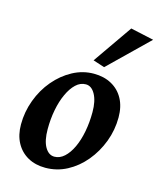

<svg xmlns="http://www.w3.org/2000/svg" viewBox="-103 -736 684 819"><g transform="rotate(15 239.0 -326.5)"><path d="M173.8 7.8Q129.9 7.8 96.7 -10.7Q63.5 -29.3 44.9 -63.5Q26.4 -97.7 26.4 -144.5Q26.4 -200.2 45.9 -252.4Q65.4 -304.7 99.6 -345.2Q133.8 -385.7 178.2 -409.7Q222.7 -433.6 271.5 -433.6Q316.4 -433.6 350.1 -415Q383.8 -396.5 402.3 -362.3Q420.9 -328.1 420.9 -280.3Q420.9 -224.6 401.4 -172.9Q381.8 -121.1 347.7 -80.1Q313.5 -39.1 269 -15.6Q224.6 7.8 173.8 7.8ZM199.2 -47.9Q222.7 -47.9 242.7 -65.9Q262.7 -84 277.3 -115.2Q292 -146.5 299.8 -187.5Q307.6 -228.5 307.6 -273.4Q307.6 -322.3 291.5 -351.6Q275.4 -380.9 250 -380.9Q225.6 -380.9 206.1 -362.3Q186.5 -343.8 171.9 -312Q157.2 -280.3 149.4 -239.7Q141.6 -199.2 141.6 -154.3Q141.6 -103.5 157.7 -75.7Q173.8 -47.9 199.2 -47.9ZM305.7 -471.7 254.9 -488.3 375 -661.1 477.5 -638.7Z"/></g></svg>

Font: Crimson Pro ExtraLight SemiBold
Style: Italic
Weight: 600
Italic angle: -12°
Version: Version 1.002